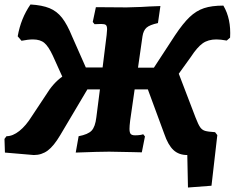

<svg xmlns="http://www.w3.org/2000/svg" viewBox="-24 -677 1048 857"><path d="M1003 -509 988 -496Q960 -501 942 -501Q905 -501 880.5 -483.5Q856 -466 828 -423L774 -348L849 -152Q861 -121 869.5 -109Q878 -97 891 -93Q904 -89 936 -87L946 -74L920 152L815 160L812 15Q774 15 750 -7.5Q726 -30 709 -80L636 -278H577L557 -139Q554 -115 554 -102Q554 -85 559.5 -79Q565 -73 579 -73Q591 -73 601.5 -74.5Q612 -76 615 -78L623 -68L609 3L569 2L463 0Q420 0 314 4L327 -69Q369 -77 385 -94Q401 -111 406 -153L422 -278H366L245 -74Q216 -25 189 -5Q162 15 127 15L-2 4L-4 -57L5 -69Q33 -69 62.5 -92.5Q92 -116 118 -158L181 -253Q213 -306 254 -335L212 -428Q193 -469 174.5 -485Q156 -501 123 -501Q102 -501 72 -495L55 -515Q69 -595 112 -657Q164 -654 197 -640.5Q230 -627 253 -597.5Q276 -568 298 -514L359 -376H434L452 -521Q454 -541 454 -546Q454 -561 448.5 -565.5Q443 -570 428 -570L398 -569L390 -579L404 -645L541 -644L607 -646Q633 -648 692 -650L681 -574Q644 -566 630 -553.5Q616 -541 612 -515L592 -375H663L757 -519Q793 -573 822.5 -601Q852 -629 886.5 -640.5Q921 -652 973 -652Q1008 -593 1003 -509Z"/></svg>

Font: Alegreya SC ExtraBold
Style: Italic
Weight: 800
Italic angle: -7°
Designer: Juan Pablo del Peral
Foundry: Huerta Tipografica
Version: Version 2.007; ttfautohint (v1.6)